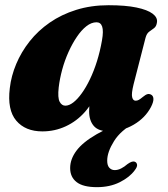

<svg xmlns="http://www.w3.org/2000/svg" viewBox="-20 -502 658 754"><path d="M503.5 -37.5 509.5 -19.5Q454.5 9.5 427.8 52.2Q401 95 401 129Q401 148 409.5 157Q418 166 430.5 166Q443 166 455.8 159.5Q468.5 153 480.5 142.5Q489 136.5 495.8 133.8Q502.5 131 509 133Q516.5 135.5 518.2 144.2Q520 153 508.5 167.5Q488.5 194.5 449.8 213.8Q411 233 361 233Q306.5 233 281 213.2Q255.5 193.5 255.5 158Q255.5 123 280.2 89.8Q305 56.5 359.8 25Q414.5 -6.5 503.5 -37.5ZM504.5 -170.5Q495.5 -134 499 -120.2Q502.5 -106.5 512.5 -106.5Q519 -106.5 525 -109.8Q531 -113 540.5 -121Q552 -130.5 559 -132.2Q566 -134 573 -130.5Q582 -126 582.5 -113.8Q583 -101.5 573 -82Q550.5 -39 505.2 -12.5Q460 14 409.5 14Q367 14 348.5 -7.2Q330 -28.5 330 -65Q330 -77.5 331 -91Q332 -104.5 334.5 -119.5Q337 -134.5 340.5 -151Q344 -167.5 349 -185L362 -150Q346.5 -100 314 -63Q281.5 -26 238.2 -6Q195 14 146.5 14Q79.5 14 43.8 -28.2Q8 -70.5 18.5 -156Q24 -204 43.8 -251Q63.5 -298 96.5 -339.8Q129.5 -381.5 175.2 -413.2Q221 -445 279.2 -463.2Q337.5 -481.5 406.5 -481.5Q473 -481.5 516 -472.5Q559 -463.5 579 -448.5Q599 -433.5 596.5 -415Q594.5 -398.5 585 -391.5Q575.5 -384.5 565.8 -377.5Q556 -370.5 551.5 -353.5ZM210.5 -158.5Q206 -118 214.2 -102.5Q222.5 -87 236.5 -87Q251.5 -87 268 -99.8Q284.5 -112.5 301.2 -135.8Q318 -159 333.2 -190.8Q348.5 -222.5 360.8 -261.5Q373 -300.5 380.5 -343.5Q387 -380.5 381.2 -397.5Q375.5 -414.5 359 -414.5Q339 -414.5 319.2 -399Q299.5 -383.5 281.8 -357.2Q264 -331 249 -297.8Q234 -264.5 224.2 -228.5Q214.5 -192.5 210.5 -158.5Z"/></svg>

Font: Fraunces ExtraBold
Style: Italic
Weight: 800
Italic angle: -16°
Version: Version 1.000;[b76b70a41]